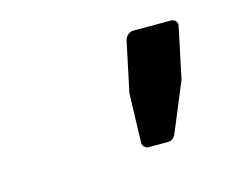

<svg xmlns="http://www.w3.org/2000/svg" viewBox="-41 -690 298 254"><g transform="rotate(-15 108.5 -563.0)"><path d="M136.7 -485.4Q133.3 -485.4 130.9 -487.8Q128.4 -490.2 128.4 -493.7L130.4 -561L145 -629.9Q146 -633.8 149.4 -636.7Q152.8 -639.6 156.7 -639.6H208.5Q212.4 -639.6 214.8 -636.7Q217.3 -633.8 216.3 -629.9L201.7 -560.5L173.8 -493.2Q170.4 -485.4 162.6 -485.4Z"/></g></svg>

Font: Fibel Nord
Style: Bold Italic
Weight: 700
Designer: Peter Wiegel
Foundry: Peter Wioegel
Version: Version 000.000